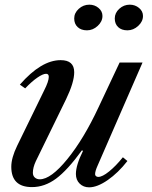

<svg xmlns="http://www.w3.org/2000/svg" viewBox="-20 -800 658 830"><path d="M88.9 -418 65.9 -434.1Q158.2 -540 242.2 -540Q300.8 -540 300.8 -487.8Q300.8 -444.3 266.1 -372.1L134.8 -103Q122.1 -75.7 122.1 -53.2Q122.1 -40 130.6 -32.5Q139.2 -24.9 151.9 -24.9Q200.2 -24.9 271.2 -112.3Q342.3 -199.7 405.8 -335.9L497.1 -529.8H596.2L401.9 -84Q391.1 -60.1 391.1 -46.9Q391.1 -41.5 395.3 -38.3Q399.4 -35.2 404.8 -35.2Q422.4 -35.2 451.4 -58.6Q480.5 -82 511.2 -120.1L530.8 -104Q490.7 -52.7 445.6 -21.5Q400.4 9.8 365.2 9.8Q340.8 9.8 324.5 -6.1Q308.1 -22 308.1 -47.9Q308.1 -86.4 338.9 -147.9L334 -149.9Q271.5 -64 222.2 -27.6Q172.9 8.8 118.2 8.8Q28.8 8.8 28.8 -79.1Q28.8 -117.7 54.2 -169.9L170.9 -409.2Q190.9 -448.7 190.9 -467.8Q190.9 -481 179.2 -481Q165.5 -481 141.4 -464.4Q117.2 -447.8 88.9 -418ZM366.2 -779.8Q389.2 -779.8 406 -765.6Q422.9 -751.5 422.9 -731Q422.9 -707 402.3 -688Q381.8 -668.9 356 -668.9Q330.6 -668.9 315.7 -682.9Q300.8 -696.8 300.8 -720.2Q300.8 -744.1 320.6 -762Q340.3 -779.8 366.2 -779.8ZM541 -779.8Q564 -779.8 581.1 -765.6Q598.1 -751.5 598.1 -731Q598.1 -707 577.4 -688Q556.6 -668.9 530.8 -668.9Q505.4 -668.9 490.7 -682.9Q476.1 -696.8 476.1 -720.2Q476.1 -744.1 495.6 -762Q515.1 -779.8 541 -779.8Z"/></svg>

Font: Libre Caslon Text
Style: Italic
Weight: 400
Italic angle: -25°
Designer: Pablo Impallari, Rodrigo Fuenzalida
Foundry: Pablo Impallari, Rodrigo Fuenzalida
Version: Version 1.002